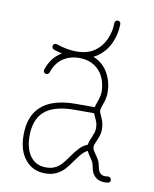

<svg xmlns="http://www.w3.org/2000/svg" viewBox="-77 -712 621 776"><g transform="rotate(10 233.5 -323.5)"><path d="M427.7 -13.2Q427.7 -8.3 425 -4.9Q422.4 -1.5 417.5 -1Q411.1 -0.5 404.3 0Q377.4 0 361.8 -17.1Q354.5 -25.4 351.3 -33.9Q348.1 -42.5 345.7 -55.7Q342.3 -68.8 341.3 -71.3Q338.9 -76.2 332 -86.4Q320.8 -101.6 315.4 -113.3Q302.2 -106.4 292.2 -95.2Q282.2 -84 268.1 -64Q252.9 -42 240.2 -27.8Q227.5 -13.7 207.8 -3.7Q188 6.3 161.1 6.3Q134.8 6.3 114.3 -3.4Q93.8 -13.2 79.6 -30.8Q48.8 -67.9 48.8 -131.8Q48.8 -208.5 91.3 -248Q137.2 -292 235.4 -292H312.5Q314 -299.8 319.8 -315.4L323.7 -326.7Q329.1 -344.7 329.1 -357.9Q329.1 -390.6 316.4 -417.7Q303.7 -444.8 278.6 -460.9Q253.4 -477.1 217.8 -477.1Q177.7 -477.1 149.4 -457.3Q121.1 -437.5 108.4 -398.4Q107.4 -395 104 -392.6Q100.6 -390.1 96.7 -390.1Q91.3 -390.1 87.9 -393.8Q84.5 -397.5 84.5 -402.3Q84.5 -404.8 85 -406.2Q102.1 -458.5 144 -482.9Q126.5 -486.8 109.9 -492.7Q106.4 -493.7 104 -497.1Q101.6 -500.5 101.6 -504.4Q101.6 -509.8 105.2 -513.2Q108.9 -516.6 113.8 -516.6Q116.2 -516.6 117.7 -516.1Q164.1 -500 203.1 -501L214.8 -501.5Q251 -504.4 275.4 -522Q302.7 -541.5 317.1 -573.7Q331.5 -606 331.5 -640.6Q331.5 -646 335.2 -649.4Q338.9 -652.8 343.8 -652.8Q349.1 -652.8 352.5 -649.4Q356 -646 356 -640.6Q356 -600.1 339.1 -562.7Q322.3 -525.4 290 -502.4Q280.8 -496.1 272 -491.7Q311.5 -476.1 332.5 -439.7Q353.5 -403.3 353.5 -357.9Q353.5 -340.8 347.2 -319.8Q346.7 -317.4 342.3 -306.2Q336.4 -290 336.4 -283.2Q336.4 -277.8 339.6 -270.8Q342.8 -263.7 346.7 -254.9Q356.9 -232.4 356.9 -209Q356.9 -196.3 353.8 -185.5Q350.6 -174.8 344.7 -161.1Q338.4 -146 336.7 -141.6Q335 -137.2 335.9 -129.4Q336.4 -125 340.6 -117.9Q344.7 -110.8 349.6 -104Q358.9 -91.3 363.8 -81.1Q367.2 -74.2 370.1 -59.6Q372.1 -50.3 374 -44.4Q376 -38.6 380.4 -33.7Q388.2 -24.4 402.8 -24.4Q408.2 -24.9 413.6 -25.4Q418.9 -26.4 423.3 -22.5Q427.7 -18.6 427.7 -13.2ZM98.1 -46.4Q120.1 -18.1 161.1 -18.1Q182.6 -18.1 197.8 -25.9Q212.9 -33.7 223.4 -45.2Q233.9 -56.6 248.5 -77.6Q264.6 -101.1 278.3 -115.5Q292 -129.9 311.5 -138.2Q312 -146.5 315.7 -155.5Q319.3 -164.6 322.3 -170.9Q327.6 -184.1 330.1 -191.7Q332.5 -199.2 332.5 -209Q332.5 -219.7 330.6 -227.8Q328.6 -235.8 324.2 -245.1Q321.8 -250.5 318.8 -256.6Q315.9 -262.7 314.5 -267.6H235.4Q147 -267.6 107.9 -230.5Q73.2 -197.3 73.2 -131.8Q73.2 -105 79.6 -83Q85.9 -61 98.1 -46.4Z"/></g></svg>

Font: Velvelyne Light
Style: Regular
Weight: 200
Designer: Manon Van der Borght et Mariel Nils
Foundry: Velvetyne
Version: Version 1.070